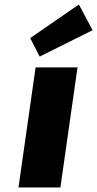

<svg xmlns="http://www.w3.org/2000/svg" viewBox="-20 -832 431 852"><path d="M62 0 138 -533H324L248 0ZM156 -581 114 -663 330 -812 391 -698Z"/></svg>

Font: Lexend ExtBd
Style: Italic
Weight: 800
Italic angle: -8.13011°
Designer: Bonnie Shaver-Troup, Thomas Jockin
Foundry: Lexend
Version: Version 1.007